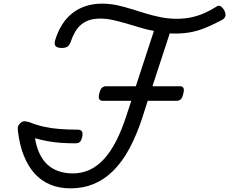

<svg xmlns="http://www.w3.org/2000/svg" viewBox="-20 -1016 1257 1053"><path d="M367 17Q306 17 257 -3Q208 -23 171.5 -62.5Q135 -102 111 -161.5Q87 -221 78 -299Q76 -317 80 -326Q84 -335 95 -344Q107 -353 120.5 -350.5Q134 -348 141 -346Q180 -330 221 -321Q262 -312 307.5 -308.5Q353 -305 405 -305Q422 -305 428.5 -296.5Q435 -288 431 -265Q427 -247 419 -238.5Q411 -230 395 -230Q353 -230 315.5 -232.5Q278 -235 242.5 -241.5Q207 -248 172 -258Q180 -209 197.5 -172.5Q215 -136 241 -112.5Q267 -89 302 -77Q337 -65 379 -65Q429 -65 471.5 -84.5Q514 -104 550.5 -144Q587 -184 617.5 -243.5Q648 -303 674 -384L700 -463H543Q528 -463 523.5 -474.5Q519 -486 526 -508Q531 -527 539.5 -535Q548 -543 561 -543H725L824 -846Q783 -854 744 -866Q705 -878 668.5 -888.5Q632 -899 598 -906.5Q564 -914 530 -914Q495 -914 469.5 -905.5Q444 -897 425 -881Q406 -865 392.5 -842Q379 -819 369 -790Q363 -771 352.5 -762Q342 -753 319 -753Q294 -753 285 -763Q276 -773 283 -797Q298 -846 322 -883Q346 -920 378.5 -945Q411 -970 451.5 -983Q492 -996 539 -996Q582 -996 621.5 -987.5Q661 -979 700.5 -966.5Q740 -954 780 -942Q820 -930 862 -921.5Q904 -913 949 -913Q993 -913 1029.5 -921Q1066 -929 1099.5 -943.5Q1133 -958 1166 -979Q1177 -988 1188.5 -982.5Q1200 -977 1210 -959Q1219 -941 1216.5 -929Q1214 -917 1200 -908Q1157 -885 1116.5 -867.5Q1076 -850 1034 -841Q992 -832 942 -832Q934 -832 926.5 -832Q919 -832 911 -833L816 -543H967Q998 -543 984 -498Q980 -479 971 -471Q962 -463 949 -463H790L761 -372Q729 -274 689.5 -201Q650 -128 601 -79.5Q552 -31 494 -7Q436 17 367 17Z"/></svg>

Font: Playwrite IE
Style: Regular
Weight: 400
Designer: Veronika Burian, José Scaglione
Foundry: TypeTogether
Version: Version 1.002